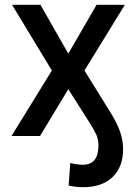

<svg xmlns="http://www.w3.org/2000/svg" viewBox="-20 -566 567 799"><path d="M326.2 212.9Q292.5 212.9 265.6 206.1L272.5 112.3Q281.2 115.2 297.6 117.4Q314 119.6 325.2 119.6Q389.6 119.6 389.6 39.1Q389.6 14.2 380.9 -5.4Q372.1 -24.9 347.7 -63.5L264.2 -194.8L146.5 0H27.8L195.8 -272.5L30.3 -545.9H148.4L264.2 -342.8L381.8 -545.9H499.5L331.5 -272.5L438.5 -100.1Q468.3 -52.2 480.2 -16.4Q492.2 19.5 492.2 54.7Q492.2 129.4 448.2 171.1Q404.3 212.9 326.2 212.9Z"/></svg>

Font: Inter Medium
Style: Regular
Weight: 500
Designer: Rasmus Andersson
Foundry: rsms
Version: Version 4.001;git-9221beed3